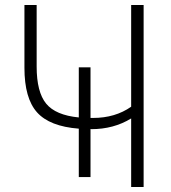

<svg xmlns="http://www.w3.org/2000/svg" viewBox="-20 -750 684 770"><path d="M296 -234Q179 -243 128.5 -299.5Q78 -356 78 -478V-730H127V-483Q127 -381 165 -334.5Q203 -288 296 -279V-480H343V-277H353Q442 -277 506 -322V-730H556V0H506V-275Q436 -232 346 -232H345Q344 -233 343 -233V-40H296Z"/></svg>

Font: M PLUS 1p Light
Style: Regular
Weight: 300
Version: Version 1.061